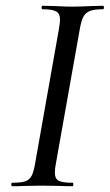

<svg xmlns="http://www.w3.org/2000/svg" viewBox="-20 -645 380 665"><path d="M22 -12Q53 -12 67.5 -17Q82 -22 89.5 -36Q97 -50 102 -81L184 -544Q188 -570 188 -576Q188 -598 174.5 -605.5Q161 -613 127 -613Q124 -613 124 -619Q124 -625 127 -625L170 -624Q208 -622 230 -622Q258 -622 296 -624L337 -625Q340 -625 340 -619Q340 -613 337 -613Q307 -613 291.5 -607Q276 -601 268.5 -586.5Q261 -572 256 -542L174 -81Q170 -62 170 -48Q170 -26 183 -19Q196 -12 232 -12Q234 -12 234 -6Q234 0 232 0Q206 0 190 -1L126 -2L66 -1Q50 0 22 0Q19 0 19 -6Q19 -12 22 -12Z"/></svg>

Font: Cormorant Infant Medium
Style: Italic
Weight: 500
Italic angle: -10°
Designer: Christian Thalmann (Catharsis Fonts)
Foundry: Catharsis Fonts
Version: Version 4.000